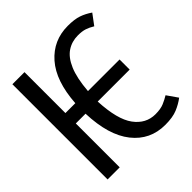

<svg xmlns="http://www.w3.org/2000/svg" viewBox="-196 -856 1007 1007"><g transform="rotate(-45 307.5 -352.5)"><path d="M609.7 -37.9Q582.1 -16.9 547.7 -2.6Q513.3 11.8 457.9 11.8Q345.6 11.8 277.2 -74.6Q208.7 -161 203.1 -325.6H130.8V0H41V-706.2H130.8V-402.6H204.1Q214.4 -557.4 284.6 -637.4Q354.9 -717.4 463.1 -717.4Q511.8 -717.4 542.6 -706.9Q573.3 -696.4 603.1 -675.9L559.5 -617.4Q536.9 -631.3 516.4 -637.9Q495.9 -644.6 465.1 -644.6Q420 -644.6 384.4 -621Q348.7 -597.4 325.9 -543.8Q303.1 -490.3 295.9 -400.5H530.3V-325.6H293.3Q300 -186.7 345.1 -125.4Q390.3 -64.1 460.5 -64.1Q499.5 -64.1 523.8 -74.6Q548.2 -85.1 568.2 -97.4Z"/></g></svg>

Font: FiraCode Nerd Font
Style: Regular
Weight: 400
Designer: Carrois Corporate, Edenspiekermann AG, Nikita Prokopov
Foundry: Carrois Corporate, Edenspiekermann AG, Nikita Prokopov
Version: Version 6.002;Nerd Fonts 2.2.2